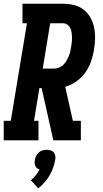

<svg xmlns="http://www.w3.org/2000/svg" viewBox="-35 -755 555 1033"><path d="M-15 0V-105H23L110 -630H86V-735H303Q333 -735 362 -728Q391 -721 413.5 -704Q436 -687 450.5 -662Q465 -637 471 -608.5Q477 -580 476.5 -549.5Q476 -519 471 -489Q466 -457 455 -425Q444 -393 424.5 -365.5Q405 -338 376.5 -317.5Q348 -297 316 -288L357 -105H400V0H252L189 -281H177L148 -105H172V0ZM257 -386Q270 -386 283 -391.5Q296 -397 306 -406.5Q316 -416 323 -428.5Q330 -441 335 -453Q340 -465 343 -478.5Q346 -492 348 -505Q350 -517 351.5 -530.5Q353 -544 352.5 -557Q352 -570 350 -582Q348 -594 342.5 -605Q337 -616 326.5 -623Q316 -630 303 -630H235L195 -386ZM171 258 131 215Q145 203 157 188.5Q169 174 178 157Q170 155 164 150Q158 145 155 137.5Q152 130 151.5 122Q151 114 153 105Q154 94 159.5 83.5Q165 73 174 65Q183 57 194 54Q205 51 216 51Q227 51 237.5 54Q248 57 254.5 65Q261 73 262.5 83.5Q264 94 262 105Q258 127 250.5 148Q243 169 231.5 189Q220 209 204.5 226.5Q189 244 171 258Z"/></svg>

Font: Iosevka Slab Extrabold
Style: Italic
Weight: 800
Italic angle: -9°
Monospace: yes
Designer: Belleve Invis
Foundry: Belleve Invis
Version: Version 11.1.0; ttfautohint (v1.8.3)